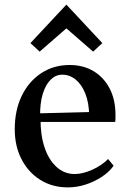

<svg xmlns="http://www.w3.org/2000/svg" viewBox="-20 -799 565 833"><path d="M274 14Q207 14 155 -18.5Q103 -51 73.5 -108Q44 -165 44 -238Q44 -320 74 -382.5Q104 -445 158 -481Q212 -517 282 -517Q341 -517 385.5 -490.5Q430 -464 455.5 -415.5Q481 -367 481 -300Q481 -293 481 -285.5Q481 -278 480 -270H139L156 -285Q155 -215 173 -160.5Q191 -106 225 -75Q259 -44 304 -44Q338 -44 379 -62Q420 -80 449 -109L473 -80Q453 -52 420.5 -31Q388 -10 350.5 2Q313 14 274 14ZM154 -292 137 -307 375 -313 367 -297Q366 -354 350 -393.5Q334 -433 308 -454Q282 -475 250 -475Q222 -475 200 -453.5Q178 -432 165.5 -391.5Q153 -351 154 -292ZM152 -575 112 -612 268 -779 424 -612 384 -575 268 -676Z"/></svg>

Font: Wittgenstein Medium
Style: Regular
Weight: 500
Designer: Jörg Drees
Foundry: Jörg Drees
Version: Version 1.500